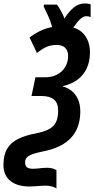

<svg xmlns="http://www.w3.org/2000/svg" viewBox="-82 -875 547 1116"><path d="M246.1 221.2Q237.8 213.4 219.7 208.7Q201.7 204.1 183.1 204.1Q168.5 204.1 152.1 205.3Q135.7 206.5 119.6 207.8Q103.5 209 89.8 209Q18.1 209 -22 176.3Q-62 143.6 -62 83Q-62 25.9 -40.5 -10.3Q-19 -46.4 23.4 -67.6Q65.9 -88.9 128.9 -100.1Q162.6 -106.9 186.8 -116.7Q210.9 -126.5 226.3 -141.4Q241.7 -156.2 248.8 -178.7Q255.9 -201.2 255.9 -232.9Q255.9 -276.4 231.4 -296.6Q207 -316.9 159.2 -316.9H101.1L124 -425.8H179.2Q210 -425.8 234.9 -435.1Q259.8 -444.3 277.3 -461.2Q294.9 -478 304.4 -500.7Q314 -523.4 314 -549.8Q314 -579.1 297.6 -596.4Q281.2 -613.8 246.1 -613.8Q211.9 -613.8 184.8 -600.6Q157.7 -587.4 132.8 -566.9L89.8 -657.2Q120.6 -680.2 152.8 -695.8Q185.1 -711.4 221.2 -717.8Q211.9 -751 199.5 -779.1Q187 -807.1 171.9 -836.9L173.8 -848.1H249Q259.8 -834 271 -813.7Q282.2 -793.5 293 -768.1Q317.4 -807.1 346.4 -831.1Q375.5 -855 411.1 -855Q420.9 -855 428.5 -853.8Q436 -852.5 444.8 -850.1V-775.9Q439.9 -778.3 433.3 -779.5Q426.8 -780.8 419.9 -780.8Q406.7 -780.8 393.3 -771.2Q379.9 -761.7 367.7 -746.6Q355.5 -731.4 344.2 -714.8Q376 -705.6 397.5 -684.8Q418.9 -664.1 429.9 -635Q440.9 -606 440.9 -570.8Q440.9 -518.1 422.1 -477.8Q403.3 -437.5 368.2 -411.6Q333 -385.7 284.2 -375L283.2 -372.1Q310.1 -365.7 333.3 -347.7Q356.4 -329.6 370.6 -299.6Q384.8 -269.5 384.8 -226.1Q384.3 -177.2 370.4 -138.9Q356.4 -100.6 329.3 -72.3Q302.2 -43.9 263.2 -25.1Q224.1 -6.3 173.8 3.9Q142.1 10.3 117.2 17.6Q92.3 24.9 78.1 36.6Q64 48.3 64 67.9Q64 89.8 75.4 97.9Q86.9 106 110.8 106Q124 106 136.7 104.5Q149.4 103 162.8 101.6Q176.3 100.1 190.9 100.1Q209 100.1 223.4 104.2Q237.8 108.4 246.1 113.8Z"/></svg>

Font: Open Sans Condensed
Style: Italic
Weight: 400
Width: 3
Italic angle: -12°
Designer: Monotype Design Team
Foundry: Monotype Imaging Inc.
Version: Version 3.000